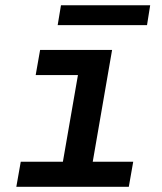

<svg xmlns="http://www.w3.org/2000/svg" viewBox="-20 -721 627 741"><path d="M134.8 -528.3H412.6L337.9 -96.7H494.1L477.1 0H43L60.1 -96.7H222.7L280.8 -431.2H117.7ZM547.4 -624H202.6L215.3 -700.7H559.6Z"/></svg>

Font: Roboto Mono Medium
Style: Italic
Weight: 500
Designer: Google
Version: Version 2.000985; 2015; ttfautohint (v1.3)